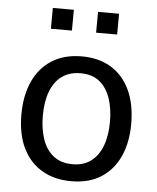

<svg xmlns="http://www.w3.org/2000/svg" viewBox="-53 -768 671 823"><g transform="rotate(5 283.0 -356.5)"><path d="M283.5 10Q212 10 158.8 -20.8Q105.5 -51.5 76 -111Q46.5 -170.5 46.5 -256.5Q46.5 -337.5 74 -398.5Q101.5 -459.5 154.5 -493.2Q207.5 -527 284 -527Q355.5 -527 408 -495.8Q460.5 -464.5 489.8 -404Q519 -343.5 519 -256.5Q519 -177.5 492 -117.5Q465 -57.5 412.8 -23.8Q360.5 10 283.5 10ZM284 -63Q330 -63 362 -86.5Q394 -110 410.8 -154Q427.5 -198 427.5 -258.5Q427.5 -314 412.8 -358.2Q398 -402.5 366.5 -428.5Q335 -454.5 284 -454.5Q237 -454.5 204.5 -431.2Q172 -408 155.2 -364Q138.5 -320 138.5 -258.5Q138.5 -204 153.2 -159.5Q168 -115 200.2 -89Q232.5 -63 284 -63ZM335 -633.5 335.5 -723H426L425.5 -633.5ZM140.5 -633.5 141 -723H231.5L231 -633.5Z"/></g></svg>

Font: Public Sans Thin
Style: Regular
Weight: 400
Version: Version 2.001